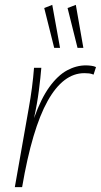

<svg xmlns="http://www.w3.org/2000/svg" viewBox="-20 -770 415 790"><path d="M365 -463Q355 -467 346.5 -468Q338 -469 327 -469Q240 -469 176 -354.5Q112 -240 71 0H41L98 -323Q106 -367 111.5 -409.5Q117 -452 120 -491H150Q147 -453 140 -398Q133 -343 120 -284Q149 -365 183.5 -412.5Q218 -460 256 -480.5Q294 -501 333 -501Q343 -501 355 -499.5Q367 -498 375 -494ZM299 -573 258 -737 292 -750 323 -573ZM203 -573 162 -737 195 -750 227 -573Z"/></svg>

Font: Livvic Thin
Style: Italic
Weight: 250
Italic angle: -10°
Designer: Jacques Le Bailly, Baron von Fonthausen
Version: Version 1.001; ttfautohint (v1.8.2)